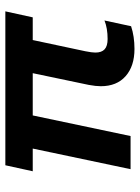

<svg xmlns="http://www.w3.org/2000/svg" viewBox="80 -600 535 736"><g transform="rotate(-90 348.0 -232.5)"><path d="M385 -114Q385 -133 390 -160L435 -375H273L194 0H67L146 -375H59L82 -480H672L649 -375H562L519 -173Q514 -148 514 -135Q514 -111 526.5 -99.5Q539 -88 566 -88Q607 -88 637 -100L615 2Q576 15 528 15Q462 15 423.5 -19Q385 -53 385 -114Z"/></g></svg>

Font: Prompt Medium
Style: Italic
Weight: 500
Italic angle: -12°
Designer: Katatrad Team
Foundry: CadsonDemak
Version: Version 1.001